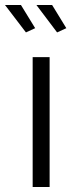

<svg xmlns="http://www.w3.org/2000/svg" viewBox="-56 -750 294 770"><path d="M90 -730H153L210 -637L173 -620ZM-36 -730H28L85 -637L48 -620ZM75 0V-521H143V0Z"/></svg>

Font: Oxford Sans
Style: Regular
Weight: 400
Designer: Matt McInerney, Pablo Impallari, Rodrigo Fuenzalida
Foundry: Matt McInerney, Pablo Impallari, Rodrigo Fuenzalida
Version: Version 3.000g; ttfautohint (v1.5) -l 8 -r 28 -G 28 -x 14 -D